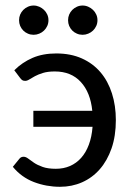

<svg xmlns="http://www.w3.org/2000/svg" viewBox="-20 -682 483 708"><path d="M27.3 0ZM32.7 -422.9Q62 -452.1 99.9 -468.5Q137.7 -484.9 187.5 -484.9Q240.7 -484.9 281.7 -466.6Q322.8 -448.2 350.6 -415.5Q378.4 -382.8 392.8 -337.6Q407.2 -292.5 407.2 -239.3Q407.2 -180.7 391.4 -135Q375.5 -89.4 347.9 -57.9Q320.3 -26.4 282.7 -9.8Q245.1 6.8 201.2 6.8Q150.9 6.8 105 -10.7Q59.1 -28.3 27.3 -66.9L50.8 -95.7Q56.6 -104 66.9 -104Q75.2 -104 84 -97.2Q92.8 -90.3 105.5 -81.8Q118.2 -73.2 137.5 -66.4Q156.7 -59.6 186 -59.6Q214.4 -59.6 238 -69.8Q261.7 -80.1 279.3 -99.9Q296.9 -119.6 307.6 -148.4Q318.4 -177.2 321.3 -214.4H103V-273.4H320.3Q313.5 -341.3 277.8 -379.9Q242.2 -418.5 182.1 -418.5Q156.2 -418.5 138.7 -413.1Q121.1 -407.7 108.9 -401.1Q96.7 -394.5 88.4 -389.2Q80.1 -383.8 72.8 -383.8Q65.9 -383.8 62 -386.5Q58.1 -389.2 54.2 -394.5ZM158.7 -607.4Q158.7 -596.2 154.3 -586.4Q149.9 -576.7 142.3 -569.3Q134.8 -562 124.8 -557.9Q114.7 -553.7 104 -553.7Q92.8 -553.7 83 -557.9Q73.2 -562 65.9 -569.3Q58.6 -576.7 54.4 -586.4Q50.3 -596.2 50.3 -607.4Q50.3 -618.7 54.4 -628.4Q58.6 -638.2 65.9 -645.5Q73.2 -652.8 83 -657.2Q92.8 -661.6 104 -661.6Q114.7 -661.6 124.8 -657.2Q134.8 -652.8 142.3 -645.5Q149.9 -638.2 154.3 -628.4Q158.7 -618.7 158.7 -607.4ZM339.4 -607.4Q339.4 -596.2 335 -586.4Q330.6 -576.7 323 -569.3Q315.4 -562 305.4 -557.9Q295.4 -553.7 284.7 -553.7Q273.4 -553.7 263.7 -557.9Q253.9 -562 246.6 -569.3Q239.3 -576.7 235.1 -586.4Q231 -596.2 231 -607.4Q231 -618.7 235.1 -628.4Q239.3 -638.2 246.6 -645.5Q253.9 -652.8 263.7 -657.2Q273.4 -661.6 284.7 -661.6Q295.4 -661.6 305.4 -657.2Q315.4 -652.8 323 -645.5Q330.6 -638.2 335 -628.4Q339.4 -618.7 339.4 -607.4Z"/></svg>

Font: Carlito
Style: Regular
Weight: 400
Designer: Lukasz Dziedzic
Foundry: tyPoland Lukasz Dziedzic
Version: Version 1.103; Beta1; all basic design good, some composites